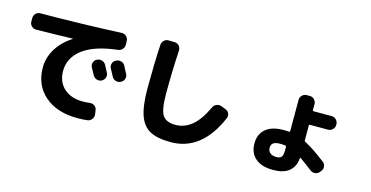

<svg xmlns="http://www.w3.org/2000/svg" viewBox="-82 -1175 3165 1640"><g transform="rotate(15 1500.0 -355.5)"><path d="M692 -459Q713 -470 736 -463Q759 -456 770 -435Q781 -415 803 -373Q813 -352 805 -330Q797 -308 776 -298Q754 -288 732 -296Q710 -304 699 -325Q694 -334 667 -384Q656 -404 663 -426Q670 -448 691 -459ZM930 -471Q963 -408 964 -406Q975 -385 967.5 -363Q960 -341 939 -331L936 -329Q915 -319 892.5 -326.5Q870 -334 859 -355Q854 -365 843 -386Q832 -407 826 -417Q815 -437 821.5 -460Q828 -483 849 -493L852 -494Q873 -505 896 -498.5Q919 -492 930 -471ZM124 -573Q100 -573 83 -589Q66 -605 66 -629V-661Q66 -684 82.5 -700.5Q99 -717 122 -717Q482 -719 838 -735Q861 -736 878 -720Q895 -704 896 -681L897 -649Q898 -625 882.5 -607.5Q867 -590 843 -587Q640 -564 538.5 -486.5Q437 -409 437 -294Q437 -196 499.5 -139.5Q562 -83 665 -83Q698 -83 729 -87Q752 -90 770.5 -76.5Q789 -63 792 -40L797 -5Q800 19 785.5 38.5Q771 58 747 61Q711 66 657 66Q477 66 369.5 -27Q262 -120 262 -278Q262 -364 310.5 -443Q359 -522 446 -577Q447 -577 447 -579Q447 -580 446 -580Q300 -575 124 -573Z M1482 58Q1363 58 1297.5 23Q1232 -12 1202 -96.5Q1172 -181 1172 -335Q1172 -538 1182 -722Q1184 -746 1201 -762Q1218 -778 1242 -777L1295 -776Q1318 -775 1333.5 -758Q1349 -741 1348 -718Q1337 -522 1337 -335Q1337 -190 1368.5 -142.5Q1400 -95 1482 -95Q1561 -95 1626 -148Q1691 -201 1746 -319Q1756 -341 1777.5 -350Q1799 -359 1821 -351L1860 -336Q1883 -328 1892.5 -306.5Q1902 -285 1892 -263Q1754 58 1482 58Z M2387 -171Q2311 -171 2311 -117Q2311 -87 2330.5 -70Q2350 -53 2387 -53Q2419 -53 2431.5 -69Q2444 -85 2444 -128V-158Q2444 -166 2436 -168Q2412 -171 2387 -171ZM2387 61Q2285 61 2230.5 13.5Q2176 -34 2176 -117Q2176 -200 2230.5 -246Q2285 -292 2387 -292Q2420 -292 2436 -290Q2444 -290 2444 -297V-574Q2444 -597 2461 -614Q2478 -631 2501 -631H2529Q2552 -631 2568.5 -614Q2585 -597 2585 -574V-521Q2585 -513 2594 -513H2753Q2776 -513 2793 -496Q2810 -479 2810 -456V-449Q2810 -426 2793 -409.5Q2776 -393 2753 -393H2594Q2585 -393 2585 -384V-254Q2585 -245 2593 -242Q2667 -204 2779 -118Q2798 -104 2801 -80Q2804 -56 2789 -38L2779 -26Q2764 -8 2741 -6Q2718 -4 2699 -18Q2648 -58 2591 -98Q2584 -103 2584 -95Q2569 61 2387 61Z"/></g></svg>

Font: Rounded Mplus 1c ExtraBold
Style: Regular
Weight: 800
Version: Version 1.059.20150529